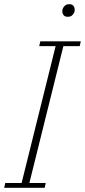

<svg xmlns="http://www.w3.org/2000/svg" viewBox="-27 -895 405 915"><path d="M-2 -23H76L238 -675H160L165 -698H358L353 -675H275L113 -23H191L186 0H-7ZM296 -815Q282 -815 276 -823Q270 -831 270 -841Q270 -850 273 -856Q277 -864 284 -869.5Q291 -875 303 -875Q317 -875 323 -867Q329 -859 329 -849Q329 -840 326 -834Q322 -826 315 -820.5Q308 -815 296 -815Z"/></svg>

Font: IBM Plex Serif ExtraLight
Style: Italic
Weight: 200
Italic angle: -14°
Designer: Mike Abbink, Paul van der Laan, Pieter van Rosmalen
Foundry: Bold Monday
Version: Version 2.5